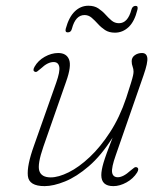

<svg xmlns="http://www.w3.org/2000/svg" viewBox="-20 -642 582 670"><path d="M458 -58Q466.5 -53.5 458.5 -40Q445 -18.5 421.5 -5.5Q398 7.5 375.5 7.5Q333.5 7.5 333.5 -31Q333.5 -47.5 341.2 -74Q349 -100.5 373 -162Q333.5 -99.5 290.2 -62.2Q247 -25 206.8 -8.8Q166.5 7.5 135.5 7.5Q81 7.5 77.2 -28.2Q73.5 -64 98.5 -133.5L176 -353Q190 -392.5 186.8 -409Q183.5 -425.5 167 -425.5Q157 -425.5 146.2 -420.2Q135.5 -415 121.5 -402Q114.5 -396 110 -392.8Q105.5 -389.5 101 -392Q93 -395.5 100.5 -409Q112.5 -430.5 136 -443.8Q159.5 -457 183 -457Q212 -457 221 -434.2Q230 -411.5 211 -358L131.5 -130.5Q110 -68.5 117.2 -45.8Q124.5 -23 157 -23Q184 -23 219.8 -40.8Q255.5 -58.5 293 -93.8Q330.5 -129 364.2 -181Q398 -233 420.5 -300.5Q431.5 -334.5 437 -352.2Q442.5 -370 444.2 -378.2Q446 -386.5 446 -392Q446 -401 442.8 -409.5Q439.5 -418 439.5 -428.5Q439.5 -441.5 450.2 -449.2Q461 -457 475.5 -457Q491.5 -457 494 -440.5Q496.5 -424 481 -379.5L384 -100.5Q368.5 -57 371.2 -40.2Q374 -23.5 391.5 -23.5Q400 -23.5 411 -29Q422 -34.5 437 -48Q443.5 -53.5 448.2 -56.8Q453 -60 458 -58ZM381 -528Q360.5 -528 346.5 -537.2Q332.5 -546.5 321.8 -558.5Q311 -570.5 300 -580Q289 -589.5 275 -589.5Q243.5 -589.5 231 -542Q228 -529 216.5 -529Q206 -529 209.5 -542Q220.5 -582.5 241 -602.2Q261.5 -622 288.5 -622Q309 -622 323 -612.8Q337 -603.5 347.8 -591.5Q358.5 -579.5 369.5 -570.2Q380.5 -561 395 -561Q426 -561 438.5 -608Q442 -621.5 453.5 -621.5Q463 -621.5 459.5 -608Q449.5 -567 428.8 -547.5Q408 -528 381 -528Z"/></svg>

Font: Fraunces 9pt S050 Thin
Style: Italic
Weight: 100
Italic angle: -16°
Version: Version 1.000; ttfautohint (v1.8.3)